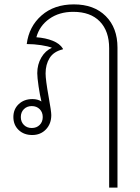

<svg xmlns="http://www.w3.org/2000/svg" viewBox="-20 -606 640 876"><path d="M516 -389V250H478V-386Q478 -464 435.5 -508Q393 -552 314 -552Q250 -552 205 -520Q160 -488 146 -436Q188 -433 220.5 -420Q253 -407 267 -384V-381Q225 -371 206.5 -341.5Q188 -312 188 -271Q188 -242 202 -164Q214 -98 214 -81Q214 -41 189.5 -15.5Q165 10 127 10Q89 10 65 -13Q41 -36 41 -72Q41 -108 65.5 -131Q90 -154 128 -154Q152 -154 169 -143Q162 -171 156 -212Q150 -253 150 -272Q150 -312 168.5 -343.5Q187 -375 217 -388Q200 -395 167.5 -400Q135 -405 102 -405Q112 -485 169.5 -535.5Q227 -586 317 -586Q409 -586 462.5 -532.5Q516 -479 516 -389ZM175 -72Q175 -94 161 -108Q147 -122 125 -122Q103 -122 89 -108Q75 -94 75 -72Q75 -50 89 -36Q103 -22 125 -22Q147 -22 161 -36Q175 -50 175 -72Z"/></svg>

Font: Sarabun Thin
Style: Regular
Weight: 250
Designer: Suppakit Chalermlarp | Katatrad Co.,Ltd.
Foundry: Cadson Demak Co.,Ltd.
Version: Version 1.000; ttfautohint (v1.6)